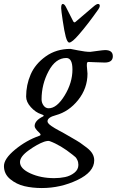

<svg xmlns="http://www.w3.org/2000/svg" viewBox="-88 -677 590 970"><path d="M293 -566 381 -641Q399 -657 407 -657Q416 -657 416 -648Q416 -640 409 -630Q357 -556 312 -504Q276 -462 262 -462Q252 -462 244 -492Q237 -518 229 -572Q221 -626 221 -636Q221 -657 229 -657Q238 -657 246 -640L282 -569Q287 -561 293 -566ZM13 142Q13 175 65.5 199Q118 223 186 223Q215 223 241 217.5Q267 212 287.5 196Q308 180 308 156Q308 142 302.5 131Q297 120 293.5 117Q290 114 279 105Q218 56 163 36Q154 33 135 39Q101 51 57 82.5Q13 114 13 142ZM122 -175Q122 -158 132 -144Q142 -130 158 -130Q199 -130 238.5 -194.5Q278 -259 278 -326Q278 -384 247 -384Q193 -384 157.5 -317.5Q122 -251 122 -175ZM268 -430Q270 -430 306.5 -422.5Q343 -415 368 -415Q370 -415 402 -419.5Q434 -424 443 -424Q482 -424 482 -393Q482 -361 441 -361Q427 -361 394.5 -362.5Q362 -364 358 -364Q352 -364 351 -355Q350 -346 352 -329Q354 -312 354 -305Q354 -231 307 -172Q260 -113 194 -95Q152 -84 152 -64Q152 -59 157 -53Q162 -47 171.5 -40.5Q181 -34 189.5 -29Q198 -24 210 -17.5Q222 -11 228 -8Q238 -2 270.5 16.5Q303 35 316.5 44Q330 53 350.5 69Q371 85 379.5 100.5Q388 116 388 133Q388 192 303 232.5Q218 273 123 273Q76 273 35.5 263.5Q-5 254 -36.5 228Q-68 202 -68 162Q-68 125 -11.5 78.5Q45 32 111 9Q123 5 111 -6Q87 -28 87 -40Q87 -68 130 -89Q139 -94 120 -100Q92 -109 68 -135.5Q44 -162 44 -189Q44 -248 67 -301Q90 -354 143 -392Q196 -430 268 -430Z"/></svg>

Font: EB Garamond 08
Style: Italic
Weight: 400
Italic angle: -14°
Version: Version 0.016